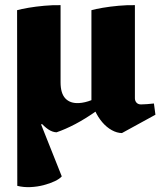

<svg xmlns="http://www.w3.org/2000/svg" viewBox="-20 -513 642 764"><path d="M48.8 226.5 48 -472.5Q64.8 -477.2 93.5 -482.1Q122.2 -487 156.4 -490.1Q190.5 -493.2 221 -492.5V-185.5Q221 -141.8 239.9 -121.5Q258.8 -101.2 293.5 -102.8Q318 -104.2 343.6 -114.4Q369.2 -124.5 395.4 -140.1Q421.5 -155.8 445.5 -172.5L450.8 -146Q409 -103.5 364.8 -72.1Q320.5 -40.8 279.5 -19.2Q238.5 2.2 204.8 13.5Q188.2 12.8 171.8 1.6Q155.2 -9.5 139 -29.2L225.8 188.8Q217.5 198.5 198.4 207.8Q179.2 217 154.1 223.6Q129 230.2 101.4 231.5Q73.8 232.8 48.8 226.5ZM112.5 -18.5V-53.5H176.5V-18.5ZM465.2 16.5Q445.2 16.2 424.8 4.9Q404.2 -6.5 387 -26.6Q369.8 -46.8 358 -72.5L343.8 -78.2V-472.5Q360.5 -477.2 389.2 -482.1Q418 -487 452.1 -490.1Q486.2 -493.2 516.8 -492.5V-122Q516.8 -111.8 523.1 -104.6Q529.5 -97.5 541.2 -97.5Q553 -97.5 564.8 -98.6Q576.5 -99.8 592.5 -101.2L598.5 -56.5Z"/></svg>

Font: Eczar
Style: Regular
Weight: 400
Designer: Vaibhav Singh
Foundry: Rosetta Type Foundry
Version: Version 2.000